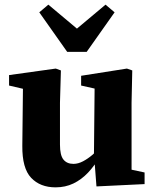

<svg xmlns="http://www.w3.org/2000/svg" viewBox="-20 -791 663 826"><path d="M219 15Q153 15 114 -26Q75 -67 76 -164L79 -437L113 -401L19 -423V-468L220 -496L242 -488L238 -349V-169Q238 -123 253 -104.5Q268 -86 296 -86Q316 -86 337 -97Q358 -108 378.5 -125.5Q399 -143 415 -163L434 -119H410Q387 -78 358.5 -48Q330 -18 295.5 -1.5Q261 15 219 15ZM395 11 386 -106 384 -107 387 -410 329 -423V-465L526 -496L549 -488L546 -349V-61L602 -49V1ZM188 -771 355 -631H267L434 -771L473 -738L353 -568H269L149 -738Z"/></svg>

Font: Source Serif 4 18pt
Style: Bold
Weight: 700
Designer: Frank Grießhammer
Foundry: Adobe Systems Incorporated
Version: Version 4.004;hotconv 1.0.116;makeotfexe 2.5.65601